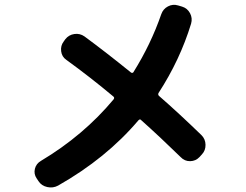

<svg xmlns="http://www.w3.org/2000/svg" viewBox="-20 -775 1040 811"><path d="M142.6 -9.8 134.8 -21.5Q122.1 -40 127.4 -62Q132.8 -84 153.3 -95.7Q333 -203.1 460 -355.5Q464.8 -362.3 459 -367.2Q362.3 -448.2 259.8 -522.5Q241.2 -535.2 238.3 -558.6Q235.4 -582 249 -599.6L255.9 -609.4Q270.5 -627.9 293.9 -631.3Q317.4 -634.8 336.9 -621.1Q425.8 -555.7 533.2 -468.8Q535.2 -466.8 539.1 -467.3Q543 -467.8 543.9 -470.7Q617.2 -587.9 661.1 -714.8Q668.9 -737.3 689.5 -748Q710 -758.8 732.4 -752L749 -747.1Q771.5 -740.2 782.7 -719.2Q793.9 -698.2 787.1 -674.8Q740.2 -521.5 649.4 -381.8Q646.5 -375 651.4 -370.1Q735.4 -296.9 831.1 -204.1Q847.7 -187.5 848.1 -163.6Q848.6 -139.6 833 -123L822.3 -111.3Q806.6 -94.7 783.2 -94.2Q759.8 -93.8 743.2 -111.3Q656.2 -196.3 575.2 -268.6Q571.3 -273.4 564.5 -266.6Q428.7 -106.4 225.6 8.8Q204.1 20.5 179.7 15.1Q155.3 9.8 142.6 -9.8Z"/></svg>

Font: Rounded Mgen+ 2m bold
Style: Bold
Weight: 700
Designer: [Source Han Sans]
Ryoko NISHIZUKA  (kana & ideographs); Paul D. Hunt (Latin, Greek & Cyrillic); Wenlong ZHANG  (bopomofo
Version: Version 1.059.20150602